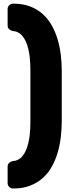

<svg xmlns="http://www.w3.org/2000/svg" viewBox="-20 -845 413 1070"><path d="M22.5 83Q22.5 70.3 31 62.7Q39.6 55.2 50.8 52.7Q56.2 51.8 58.3 51.5Q60.5 51.3 62 51.3Q63.5 51.3 65.4 50.8Q67.4 50.3 72.8 48.3Q90.3 42 102.8 27.8Q115.2 13.7 123.8 -5.4Q132.3 -24.4 137.5 -46.1Q142.6 -67.9 145.3 -89.8Q147.9 -111.8 148.7 -131.8Q149.4 -151.9 149.4 -167V-452.1Q149.4 -467.8 148.7 -487.8Q147.9 -507.8 145.3 -529.8Q142.6 -551.8 137.5 -573.5Q132.3 -595.2 123.8 -614Q115.2 -632.8 102.5 -647.2Q89.8 -661.6 72.3 -668Q67.4 -669.9 65.2 -670.4Q63 -670.9 61.5 -670.9Q60.1 -670.9 57.9 -670.9Q55.7 -670.9 50.3 -672.4Q39.1 -674.8 30.8 -682.4Q22.5 -689.9 22.5 -702.6V-794.4Q22.5 -807.1 31.5 -815.9Q40.5 -824.7 53.2 -824.7Q106.4 -824.7 147.2 -809.3Q188 -793.9 218 -766.8Q248 -739.7 268.3 -703.6Q288.6 -667.5 301 -625.7Q313.5 -584 318.8 -539.1Q324.2 -494.1 324.2 -450.2V-170.4Q324.2 -126.5 318.8 -81.3Q313.5 -36.1 301.3 5.6Q289.1 47.4 268.8 83.7Q248.5 120.1 218.3 147.2Q188 174.3 147.2 189.9Q106.4 205.6 53.2 205.6Q40.5 205.6 31.5 196.8Q22.5 188 22.5 175.3Z"/></svg>

Font: Akaash Gobhi Moti
Style: Regular
Weight: 400
Designer: Kulbir Singh Thind, MD
Foundry: Punjab Online
Version: Version 1.200